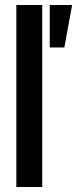

<svg xmlns="http://www.w3.org/2000/svg" viewBox="-20 -744 307 764"><path d="M45 0V-724H148V0ZM178 -555V-724H267L236 -555Z"/></svg>

Font: Archivo ExtraCondensed SemiBold
Style: Regular
Weight: 600
Width: 2
Designer: Hector Gatti
Foundry: Omnibus-Type
Version: Version 2.001